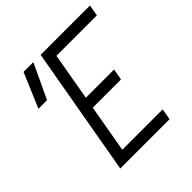

<svg xmlns="http://www.w3.org/2000/svg" viewBox="-185 -834 974 974"><g transform="rotate(-45 302.5 -346.5)"><path d="M129.4 0 251.5 -693.4H605.5L594.7 -633.3H304.7L259.8 -377.4H462.4L451.7 -316.9H249L204.1 -60.1H493.7L483.4 0ZM50.3 -507.8 128.9 -693.4H199.2L111.8 -507.8Z"/></g></svg>

Font: Cascadia Mono Light
Style: Italic
Weight: 300
Italic angle: -10°
Monospace: yes
Designer: Aaron Bell
Foundry: Saja Typeworks
Version: Version 2404.023; ttfautohint (v1.8.4)